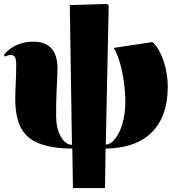

<svg xmlns="http://www.w3.org/2000/svg" viewBox="-20 -746 905 982"><path d="M353 216 350 14Q244 13 179.5 -12.5Q115 -38 86.5 -93.5Q58 -149 58 -241Q58 -273 60.5 -320.5Q63 -368 63 -414Q63 -443 56.5 -454Q50 -465 33 -465Q29 -465 19.5 -462Q10 -459 5 -457L0 -465Q24 -497 64 -515Q104 -533 149 -533Q274 -533 274 -396Q274 -374 272.5 -345.5Q271 -317 269 -272Q267 -227 267 -155Q267 -91 290 -49Q313 -7 348 -5L337 -720L527 -726L536 -718L521 -6Q549 -9 571.5 -39.5Q594 -70 607.5 -118.5Q621 -167 621 -224Q621 -275 613.5 -328Q606 -381 592.5 -427Q579 -473 562 -501L760 -531L767 -524Q799 -490 818.5 -428.5Q838 -367 838 -303Q838 -151 756.5 -69.5Q675 12 520 14L517 216Z"/></svg>

Font: Literata 72pt Black
Style: Regular
Weight: 900
Designer: Latin by Veronika Burian and Jose Scaglione. Greek by Irene Vlachou. Cyrillic by Vera Evstafieva.
Foundry: TypeTogether
Version: Version 3.002